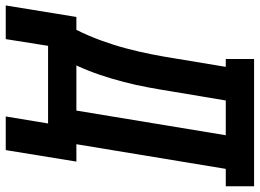

<svg xmlns="http://www.w3.org/2000/svg" viewBox="-180 -634 926 685"><g transform="rotate(90 283.5 -292.0)"><path d="M-39 151 2 -101H48Q69 -143 85.5 -188Q102 -233 114 -278Q126 -323 135 -368.5Q144 -414 151 -459L180 -634H152V-735H606V-634H544L456 -101H518L477 151H357L382 0H105L81 151ZM336 -101 424 -634H300L268 -443Q261 -399 253 -356Q245 -313 234 -270.5Q223 -228 208.5 -185Q194 -142 175 -101Z"/></g></svg>

Font: Iosevka Etoile Oblique
Style: Bold
Weight: 700
Italic angle: -9°
Designer: Belleve Invis
Foundry: Belleve Invis
Version: Version 15.5.2; ttfautohint (v1.8.4)